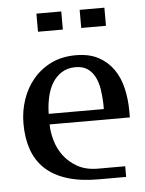

<svg xmlns="http://www.w3.org/2000/svg" viewBox="-49 -677 541 717"><g transform="rotate(-5 222.0 -318.5)"><path d="M247.1 -469.2Q296.9 -469.2 331.3 -450.9Q365.7 -432.6 387.5 -401.4Q409.2 -370.1 418.7 -329.3Q428.2 -288.6 428.2 -243.2V-220.2H127.4Q127.4 -192.9 136.2 -161.1Q145 -129.4 164.8 -102.5Q184.6 -75.7 216.1 -57.9Q247.6 -40 293.5 -40H395V0H292Q223.6 0 174.1 -15.6Q124.5 -31.2 92.5 -61Q60.5 -90.8 45.4 -133.8Q30.3 -176.8 30.3 -231.9Q30.3 -277.8 44.7 -320.8Q59.1 -363.8 86.7 -396.7Q114.3 -429.7 154.5 -449.5Q194.8 -469.2 247.1 -469.2ZM242.2 -424.8Q211.9 -424.8 190.4 -411.1Q168.9 -397.5 155 -374.8Q141.1 -352.1 134.5 -322Q127.9 -292 127.4 -259.8H334V-280.8Q333 -309.1 328.9 -335Q324.7 -360.8 314.5 -380.9Q304.2 -400.9 286.9 -412.8Q269.5 -424.8 242.2 -424.8ZM207.5 -568.8H114.3V-636.7H207.5ZM369.1 -568.8H276.4V-636.7H369.1Z"/></g></svg>

Font: Federov2
Style: Regular
Weight: 400
Designer: Olexa M. Volochay | Cyreal.org
Foundry: Olexa M. Volochay | Cyreal.org
Version: Version 1.000